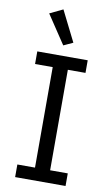

<svg xmlns="http://www.w3.org/2000/svg" viewBox="-103 -1000 605 1050"><g transform="rotate(10 200.0 -474.5)"><path d="M60 0V-70H158V-628H60V-698H340V-628H242V-70H340V0ZM88 -914 161 -949 246 -779 194 -755Z"/></g></svg>

Font: IBM Plex Sans Arabic
Style: Regular
Weight: 400
Designer: Mike Abbink, Paul van der Laan, Pieter van Rosmalen, Wael Morcos, Khajak Apelian
Foundry: Bold Monday
Version: Version 1.005